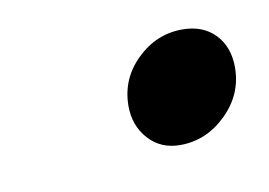

<svg xmlns="http://www.w3.org/2000/svg" viewBox="-32 -383 284 203"><g transform="rotate(-10 110.0 -282.0)"><path d="M220 -293Q220 -264 198.5 -243Q177 -222 149 -222Q128 -222 115 -236.5Q102 -251 102 -272Q102 -301 123 -321.5Q144 -342 172 -342Q194 -342 207 -328.5Q220 -315 220 -293Z"/></g></svg>

Font: Gontserrat
Style: Italic
Weight: 400
Italic angle: -11.3°
Designer: Julieta Ulanovsky
Foundry: Julieta Ulanovsky
Version: Version 6.001